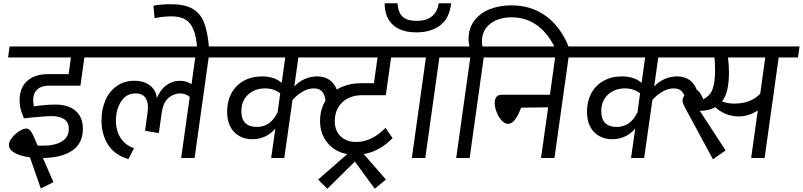

<svg xmlns="http://www.w3.org/2000/svg" viewBox="-20 -976 4959 1186"><path d="M185 -357Q185 -345 189 -319Q263 -330 324 -330Q402 -330 447 -291Q492 -252 492 -181Q492 -91 427 -46.5Q362 -2 245 0L310 149L232 188L165 -4Q105 -12 70 -32Q35 -52 35 -80Q35 -102 54 -125.5Q73 -149 98.5 -165.5Q124 -182 142 -182Q156 -182 166.5 -170Q177 -158 188.5 -132.5Q200 -107 212 -77Q222 -76 243 -76Q319 -76 362 -102Q405 -128 405 -181Q405 -220 377 -239.5Q349 -259 297 -259Q266 -259 166 -249L128 -245Q115 -275 108 -300Q101 -325 101 -356Q101 -434 148 -476Q195 -518 276 -518H404L418 -621H30L39 -689H643L634 -621H501L477 -447H282Q236 -447 210.5 -423.5Q185 -400 185 -357Z M1388 -621H1269L1182 0H1099L1152 -377Q1127 -399 1091 -399Q1054 -399 1021 -371.5Q988 -344 979 -279L961 -154L876 -168L892 -285Q894 -305 894 -313Q894 -354 875 -376.5Q856 -399 818 -399Q760 -399 728 -349Q696 -299 696 -232Q696 -168 725.5 -123Q755 -78 808 -61L773 7Q686 -20 646.5 -83.5Q607 -147 607 -232Q607 -302 631.5 -357.5Q656 -413 702 -445Q748 -477 810 -477Q869 -477 906.5 -448Q944 -419 949 -370Q970 -422 1007.5 -449.5Q1045 -477 1092 -477Q1132 -477 1163 -456L1186 -621H594L604 -689H1398Z M1039 -875Q990 -875 935 -864L928 -941Q975 -950 1036 -950Q1120 -950 1168.5 -922.5Q1217 -895 1240 -837.5Q1263 -780 1271 -681L1198 -675Q1193 -749 1175.5 -792.5Q1158 -836 1125 -855.5Q1092 -875 1039 -875Z M2072 -369 1991 -352Q1988 -390 1970 -410Q1952 -430 1919 -430Q1853 -430 1787 -359L1736 0H1655L1681 -182Q1653 -149 1616.5 -132.5Q1580 -116 1540 -116Q1470 -116 1426.5 -160.5Q1383 -205 1383 -287Q1383 -350 1409 -399Q1435 -448 1484 -476Q1533 -504 1598 -504Q1676 -504 1720 -464L1742 -621H1344L1354 -689H1983L1973 -621H1823L1798 -442Q1826 -472 1862.5 -488Q1899 -504 1938 -504Q1996 -504 2031 -469Q2066 -434 2072 -369ZM1695 -283 1711 -400Q1670 -430 1618 -430Q1554 -430 1512.5 -391.5Q1471 -353 1471 -289Q1471 -192 1567 -192Q1652 -192 1695 -283Z M2048 -227Q2048 -168 2084.5 -133.5Q2121 -99 2180 -99Q2276 -99 2361 -186L2405 -123Q2327 -42 2227 -24L2364 133L2295 190L2172 22L2002 190L1945 133L2125 -24Q2049 -38 2003 -93.5Q1957 -149 1957 -229Q1957 -299 1989.5 -352Q2022 -405 2079.5 -433.5Q2137 -462 2212 -462H2290L2312 -621H1935L1944 -689H2546L2537 -621H2396L2363 -388H2219Q2141 -388 2094.5 -344Q2048 -300 2048 -227Z M2813 -621H2694L2607 0H2524L2611 -621H2495L2505 -689H2823ZM2356 -956H2436Q2439 -898 2467.5 -872.5Q2496 -847 2553 -847Q2673 -847 2690 -956H2767Q2756 -861 2698 -818.5Q2640 -776 2553 -776Q2458 -776 2407 -822.5Q2356 -869 2356 -956Z M3495 -681 3417 -663Q3323 -869 3139 -869Q3059 -869 3008 -829Q2957 -789 2957 -720Q2957 -706 2960 -689H3097L3087 -621H2968L2881 0H2798L2885 -621H2769L2779 -689H2880Q2874 -713 2874 -733Q2874 -801 2910 -848.5Q2946 -896 3006 -919.5Q3066 -943 3139 -943Q3264 -943 3355 -875Q3446 -807 3495 -681Z M3611 -621H3492L3405 0H3322L3366 -313L3199 -311Q3162 -211 3119 -211Q3098 -211 3079 -231.5Q3060 -252 3048 -282.5Q3036 -313 3036 -340Q3036 -391 3081 -391H3377L3409 -621H3003L3013 -689H3621Z M4295 -369 4214 -352Q4211 -390 4193 -410Q4175 -430 4142 -430Q4076 -430 4010 -359L3959 0H3878L3904 -182Q3876 -149 3839.5 -132.5Q3803 -116 3763 -116Q3693 -116 3649.5 -160.5Q3606 -205 3606 -287Q3606 -350 3632 -399Q3658 -448 3707 -476Q3756 -504 3821 -504Q3899 -504 3943 -464L3965 -621H3567L3577 -689H4206L4196 -621H4046L4021 -442Q4049 -472 4085.5 -488Q4122 -504 4161 -504Q4219 -504 4254 -469Q4289 -434 4295 -369ZM3918 -283 3934 -400Q3893 -430 3841 -430Q3777 -430 3735.5 -391.5Q3694 -353 3694 -289Q3694 -192 3790 -192Q3875 -192 3918 -283Z M4909 -621H4790L4703 0H4620L4661 -294Q4605 -257 4543 -257Q4501 -257 4464 -272Q4427 -287 4398 -314Q4360 -292 4303 -291L4462 -47L4384 8L4211 -312Q4196 -340 4196 -355Q4196 -371 4209 -387Q4222 -403 4239.5 -413.5Q4257 -424 4271 -424Q4300 -424 4324 -363Q4367 -384 4382 -426.5Q4397 -469 4397 -540Q4397 -588 4393 -621H4163L4172 -689H4919ZM4707 -621H4477Q4483 -565 4483 -532Q4483 -469 4473 -424Q4463 -379 4440 -350Q4474 -336 4516 -336Q4617 -336 4676 -397Z"/></svg>

Font: FiraGO
Style: Italic
Weight: 400
Italic angle: -8°
Designer: bBox Type GmbH
Foundry: bBox Type GmbH
Version: Version 1.001